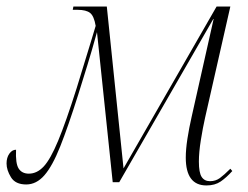

<svg xmlns="http://www.w3.org/2000/svg" viewBox="-43 -556 758 586"><path d="M587 10Q524 10 524 -75Q524 -100 529 -132.5Q534 -165 542 -200L609 -498H608L321 0H301L253 -458Q237 -400 223.5 -356.5Q210 -313 196 -268Q165 -170 141 -109.5Q117 -49 92.5 -21Q68 7 37 7Q4 7 -9.5 -15Q-23 -37 -23 -57Q-23 -75 -14.5 -87Q-6 -99 6 -99Q4 -57 14 -41.5Q24 -26 45 -26Q70 -26 90.5 -48Q111 -70 134.5 -126.5Q158 -183 191 -287Q207 -340 217.5 -373.5Q228 -407 235 -430.5Q242 -454 249 -477Q244 -507 232 -516.5Q220 -526 194 -526H179L181 -536H283L334 -42L618 -536H660L583 -197Q576 -166 570 -128.5Q564 -91 564 -63Q564 -29 572.5 -16Q581 -3 598 -3Q615 -3 628 -12.5Q641 -22 660 -41L666 -34Q648 -14 630.5 -2Q613 10 587 10Z"/></svg>

Font: Noto Serif Display Condensed ExtraLight
Style: Italic
Weight: 200
Width: 3
Italic angle: -12°
Designer: Monotype Design Team
Foundry: Monotype Imaging Inc.
Version: Version 2.009